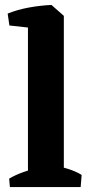

<svg xmlns="http://www.w3.org/2000/svg" viewBox="-20 -756 375 776"><path d="M93 0V-689L188 -736L238 -692V0ZM20 0 17 -34Q42 -49 74.5 -60.5Q107 -72 132 -78L121 0ZM170 0 187 -91Q217 -85 251.5 -74.5Q286 -64 310 -49L306 0ZM18 -653 11 -701Q50 -717 96.5 -725.5Q143 -734 188 -736L192 -681L127 -641Z"/></svg>

Font: Eczar SemiBold
Style: Regular
Weight: 600
Designer: Vaibhav Singh
Foundry: Rosetta Type Foundry
Version: Version 2.000